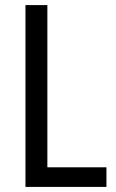

<svg xmlns="http://www.w3.org/2000/svg" viewBox="-20 -785 457 754"><path d="M80 -51V-765H166V-128H398V-51Z"/></svg>

Font: Noto Sans Tamil UI Condensed
Style: Regular
Weight: 400
Width: 3
Designer: Jelle Bosma - Monotype Design Team
Foundry: Monotype Imaging Inc.
Version: Version 2.004; ttfautohint (v1.8.4.7-5d5b)